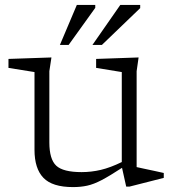

<svg xmlns="http://www.w3.org/2000/svg" viewBox="-20 -752 704 782"><path d="M181 -172Q181 -103.5 209 -77.2Q237 -51 312.5 -51Q352 -51 391 -60.2Q430 -69.5 476 -92V-458.5L371.5 -475.5V-512L544.5 -518L536.5 -462V-71.5Q542.5 -70 565.2 -65.2Q588 -60.5 612.2 -55.2Q636.5 -50 647 -47.5V-27.5L507.5 8H494L477 -68.5Q426.5 -35.5 394 -18.5Q361.5 -1.5 335.2 4.2Q309 10 277.5 10Q193 10 156.8 -27.8Q120.5 -65.5 120.5 -142V-458.5L14.5 -475.5V-512L189.5 -518L181 -462ZM356.5 -569 470 -732H551V-719L395 -569ZM224 -569 293 -732H368V-720L259.5 -569Z"/></svg>

Font: Newsreader Caption Light
Style: Regular
Weight: 300
Designer: Hugues Gentile
Foundry: Production Type
Version: Version 1.001